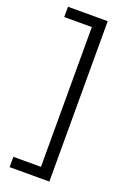

<svg xmlns="http://www.w3.org/2000/svg" viewBox="-165 -769 654 981"><g transform="rotate(20 162.0 -278.0)"><path d="M25 102V158H241V-714H25V-658H175V102Z"/></g></svg>

Font: Noto Sans Thaana Light
Style: Regular
Weight: 300
Designer: David Williams
Foundry: Google Inc.
Version: Version 3.001